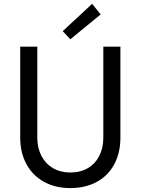

<svg xmlns="http://www.w3.org/2000/svg" viewBox="-20 -960 724 988"><path d="M84 -252V-719.7H171.9V-252Q171.9 -198.7 193.1 -158Q214.4 -117.2 252.9 -94.7Q291.5 -72.3 341.8 -72.3Q393.6 -72.3 431.9 -94.7Q470.2 -117.2 491 -158Q511.7 -198.7 511.7 -252V-719.7H599.6V-252Q599.6 -173.8 568.1 -115Q536.6 -56.2 478.3 -24.2Q419.9 7.8 341.8 7.8Q264.6 7.8 206.3 -24.4Q147.9 -56.6 116 -115.5Q84 -174.3 84 -252ZM302.7 -799.8 454.1 -940.4 498 -885.7 341.8 -757.8Z"/></svg>

Font: Reddit Sans Fudge
Style: Regular
Weight: 400
Designer: Stephen Hutchings
Foundry: Reddit
Version: Version 1.011